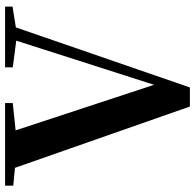

<svg xmlns="http://www.w3.org/2000/svg" viewBox="-26 -756 785 774"><g transform="rotate(-90 367.0 -368.5)"><path d="M325 4 64 -741H215L421 -115H405L409 -129L605 -741H659L402 4ZM6 -708V-741H339V-710L185 -694H154ZM483 -710V-741H728V-711L622 -694H606Z"/></g></svg>

Font: Noto Serif TC ExtraLight
Style: Bold
Weight: 700
Version: Version 2.002-H1;hotconv 1.1.0;makeotfexe 2.6.0